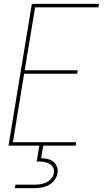

<svg xmlns="http://www.w3.org/2000/svg" viewBox="-20 -755 540 995"><path d="M24 0 145 -735H493L490 -717H162L108 -391H383L380 -373H105L47 -18H375L372 0ZM57 220 60 202H160Q175 202 190.5 199.5Q206 197 220.5 190Q235 183 246 170Q257 157 259 142Q262 127 255.5 114Q249 101 236.5 94Q224 87 209.5 84.5Q195 82 180 82H170L184 0H204L193 65Q210 65 227 69Q244 73 256.5 83Q269 93 275 109Q281 125 278 142Q275 161 262.5 178Q250 195 232 204.5Q214 214 195 217Q176 220 157 220Z"/></svg>

Font: Iosevka Term Curly Th Obl
Style: Regular
Weight: 100
Italic angle: -9°
Designer: Belleve Invis
Foundry: Belleve Invis
Version: Version 32.3.0